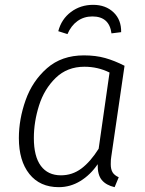

<svg xmlns="http://www.w3.org/2000/svg" viewBox="-20 -763 600 794"><path d="M495 -491 440 -114Q438 -103 438 -84Q438 -63 445.5 -50.5Q453 -38 471 -30L454 11Q419 3 401 -18.5Q383 -40 384 -84Q354 -40 312.5 -14.5Q271 11 223 11Q145 11 101.5 -43.5Q58 -98 58 -192Q58 -270 86 -349Q114 -428 174.5 -481Q235 -534 327 -534Q376 -534 415 -523Q454 -512 495 -491ZM120 -192Q120 -116 149 -77Q178 -38 232 -38Q279 -38 316.5 -66Q354 -94 388 -148L433 -463Q385 -487 329 -487Q258 -487 210.5 -441Q163 -395 141.5 -327Q120 -259 120 -192ZM221 -634Q234 -684 273.5 -713.5Q313 -743 365 -743Q417 -743 449.5 -712Q482 -681 481 -630L441 -625Q432 -695 362 -695Q327 -695 300.5 -676Q274 -657 259 -622Z"/></svg>

Font: FiraGO Light
Style: Italic
Weight: 300
Italic angle: -8°
Designer: bBox Type GmbH
Foundry: bBox Type GmbH
Version: Version 1.001